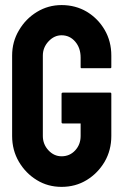

<svg xmlns="http://www.w3.org/2000/svg" viewBox="-20 -727 490 757"><path d="M222.7 9.8Q168.5 9.8 125 -17.1Q81.1 -43.9 54.4 -89.4Q27.8 -134.8 27.8 -190.9V-507.8Q27.8 -562.5 54.7 -607.4Q81.1 -652.8 125.5 -679.9Q169.9 -707 222.7 -707Q277.8 -707 322.3 -680.7Q366.7 -653.8 392.8 -608.9Q418.9 -564 418.9 -507.8V-461.9Q418.9 -458 414.1 -458H301.8Q297.9 -458 297.9 -461.9V-500Q297.9 -538.1 276.4 -563Q254.9 -587.9 222.7 -587.9Q193.8 -587.9 171.4 -564Q148.9 -540 148.9 -507.8V-190.9Q148.9 -158.2 170.9 -134.5Q192.9 -110.8 222.7 -110.8Q254.9 -110.8 276.4 -134Q297.9 -157.2 297.9 -190.9V-240.2H228Q222.7 -240.2 222.7 -245.1V-356.9Q222.7 -361.8 228 -361.8H415Q418.9 -361.8 418.9 -356.9V-190.9Q418.9 -134.8 392.6 -89.4Q365.7 -43.9 321.8 -17.1Q277.8 9.8 222.7 9.8Z"/></svg>

Font: Koulen
Style: Regular
Weight: 400
Designer: Danh Hong
Version: Version 8.00;December 21, 2023;FontCreator 13.0.0.2620 64-bi